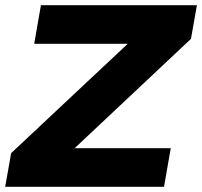

<svg xmlns="http://www.w3.org/2000/svg" viewBox="-68 -721 780 741"><path d="M669 -571 692 -701H90L64 -552H425L-25 -130L-48 0H565L591 -149H220Z"/></svg>

Font: Geom ExtraBold
Style: Bold Italic
Weight: 800
Italic angle: -10°
Version: Version 1.102